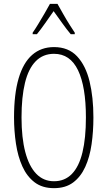

<svg xmlns="http://www.w3.org/2000/svg" viewBox="-20 -969 559 999"><path d="M466 -358Q466 -285 456.5 -218.5Q447 -152 423.5 -100.5Q400 -49 360.5 -19.5Q321 10 261 10Q200 10 160 -20.5Q120 -51 96.5 -103Q73 -155 63 -221.5Q53 -288 53 -358Q53 -480 77 -561.5Q101 -643 147.5 -683.5Q194 -724 261 -724Q336 -724 381 -676Q426 -628 446 -545.5Q466 -463 466 -358ZM92 -358Q92 -252 111.5 -178Q131 -104 168.5 -65Q206 -26 261 -26Q317 -26 354 -64Q391 -102 409 -176Q427 -250 427 -358Q427 -518 386 -603.5Q345 -689 261 -689Q204 -689 166 -650.5Q128 -612 110 -538Q92 -464 92 -358ZM279 -949Q292 -926 309.5 -895Q327 -864 344 -837.5Q361 -811 369 -799V-791H348Q327 -816 303.5 -849Q280 -882 259 -911Q240 -884 215.5 -849Q191 -814 172 -791H150V-799Q162 -816 178.5 -843Q195 -870 211.5 -898.5Q228 -927 240 -949Z"/></svg>

Font: Noto Sans Khmer ExtraCondensed ExtraLight
Style: Regular
Weight: 250
Width: 2
Designer: Danh Hong and the Monotype Design Team
Foundry: Monotype Imaging Inc.
Version: Version 2.004